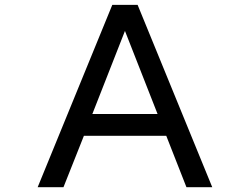

<svg xmlns="http://www.w3.org/2000/svg" viewBox="-20 -783 1040 799"><path d="M136.7 -3.9 447.3 -762.7H552.7L863.3 -3.9H755.9L671.9 -217.8H329.1L244.1 -3.9ZM364.3 -308.6H635.7L500 -654.3Z"/></svg>

Font: Kosugi
Style: Regular
Weight: 400
Version: Version 4.002